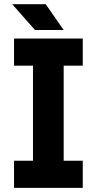

<svg xmlns="http://www.w3.org/2000/svg" viewBox="-20 -909 468 929"><path d="M47.9 -722.7H380.4V-591.3H288.1V-131.3H380.4V0H47.9V-131.3H139.6V-591.3H47.9ZM149.4 -763.7 39.1 -888.7H201.2L288.1 -763.7Z"/></svg>

Font: Giphurs
Style: Bold
Weight: 700
Version: Version 0.920; ttfautohint (v1.8.4.7-5d5b)